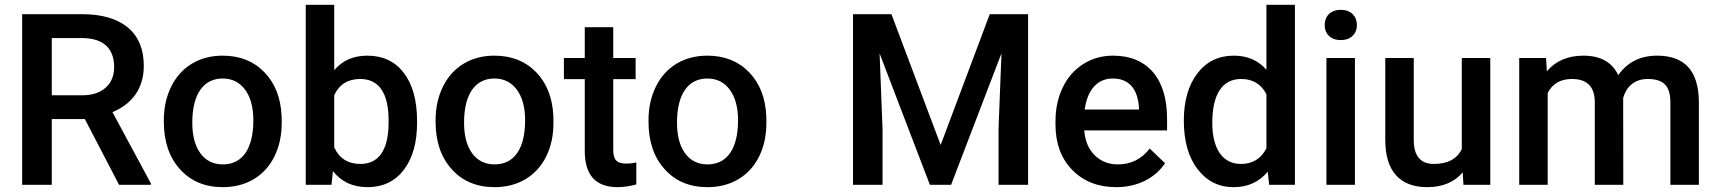

<svg xmlns="http://www.w3.org/2000/svg" viewBox="-20 -770 7160 800"><path d="M476.1 0H608.4V-6.3L448.7 -302.7C530.8 -337.4 579.1 -400.9 579.1 -496.1C579.1 -565.9 556.6 -619.1 512.2 -655.8C467.8 -692.4 404.3 -710.9 322.3 -710.9H72.3V0H195.8V-273.9H333.5ZM195.8 -611.3H326.2C412.1 -609.9 455.6 -566.9 455.6 -490.7C455.6 -454.1 443.8 -425.8 420.4 -404.8C397 -383.8 364.3 -373 322.8 -373H195.8Z M662.6 -263.2C662.6 -180.7 685.1 -114.3 730 -64.9C774.4 -15.1 834 9.8 908.7 9.8C957.5 9.8 1000.5 -1.5 1038.1 -23.9C1075.2 -46.4 1104 -78.1 1124 -119.1C1144 -160.2 1153.8 -206.5 1153.8 -258.8L1153.3 -286.6C1149.9 -362.3 1126 -423.3 1081.5 -469.2C1037.1 -515.1 979 -538.1 907.7 -538.1C859.4 -538.1 816.9 -526.9 779.8 -504.9C742.7 -482.4 713.9 -450.7 693.4 -409.2C672.9 -367.7 662.6 -320.8 662.6 -269ZM781.2 -258.8C781.2 -381.3 830.1 -442.9 907.7 -442.9C947.3 -442.9 978.5 -427.2 1001.5 -396C1024.4 -364.7 1035.6 -322.3 1035.6 -269C1035.6 -148.4 988.8 -85 908.7 -85C868.7 -85 837.4 -100.6 814.9 -131.3C792.5 -162.1 781.2 -204.6 781.2 -258.8Z M1717.8 -265.6C1717.8 -351.6 1699.2 -418.5 1662.6 -466.3C1626 -514.2 1575.2 -538.1 1510.7 -538.1C1452.6 -538.1 1406.7 -518.1 1372.6 -477.5V-750H1253.9V0H1361.3L1367.2 -57.1C1401.9 -12.7 1449.7 9.8 1511.7 9.8C1575.7 9.8 1626.5 -14.6 1663.1 -63C1699.7 -111.3 1717.8 -176.8 1717.8 -258.8ZM1599.1 -253.9C1597.7 -142.1 1556.2 -86.9 1481.9 -86.9C1430.2 -86.9 1393.6 -109.9 1372.6 -155.8V-373.5C1393.6 -418.5 1429.7 -440.9 1481 -440.9C1557.6 -440.9 1599.1 -383.8 1599.1 -269Z M1794.9 -263.2C1794.9 -180.7 1817.4 -114.3 1862.3 -64.9C1906.7 -15.1 1966.3 9.8 2041 9.8C2089.8 9.8 2132.8 -1.5 2170.4 -23.9C2207.5 -46.4 2236.3 -78.1 2256.3 -119.1C2276.4 -160.2 2286.1 -206.5 2286.1 -258.8L2285.6 -286.6C2282.2 -362.3 2258.3 -423.3 2213.9 -469.2C2169.4 -515.1 2111.3 -538.1 2040 -538.1C1991.7 -538.1 1949.2 -526.9 1912.1 -504.9C1875 -482.4 1846.2 -450.7 1825.7 -409.2C1805.2 -367.7 1794.9 -320.8 1794.9 -269ZM1913.6 -258.8C1913.6 -381.3 1962.4 -442.9 2040 -442.9C2079.6 -442.9 2110.8 -427.2 2133.8 -396C2156.7 -364.7 2168 -322.3 2168 -269C2168 -148.4 2121.1 -85 2041 -85C2001 -85 1969.7 -100.6 1947.3 -131.3C1924.8 -162.1 1913.6 -204.6 1913.6 -258.8Z M2416.5 -656.7V-528.3H2329.6V-440.4H2416.5V-141.1C2416.5 -40.5 2461.9 9.8 2553.2 9.8C2578.1 9.8 2604.5 5.9 2631.3 -1.5V-93.3C2617.2 -89.8 2603.5 -88.4 2589.8 -88.4C2548.8 -88.4 2535.2 -105 2535.2 -145.5V-440.4H2628.4V-528.3H2535.2V-656.7Z M2682.1 -263.2C2682.1 -180.7 2704.6 -114.3 2749.5 -64.9C2793.9 -15.1 2853.5 9.8 2928.2 9.8C2977.1 9.8 3020 -1.5 3057.6 -23.9C3094.7 -46.4 3123.5 -78.1 3143.6 -119.1C3163.6 -160.2 3173.3 -206.5 3173.3 -258.8L3172.9 -286.6C3169.4 -362.3 3145.5 -423.3 3101.1 -469.2C3056.6 -515.1 2998.5 -538.1 2927.2 -538.1C2878.9 -538.1 2836.4 -526.9 2799.3 -504.9C2762.2 -482.4 2733.4 -450.7 2712.9 -409.2C2692.4 -367.7 2682.1 -320.8 2682.1 -269ZM2800.8 -258.8C2800.8 -381.3 2849.6 -442.9 2927.2 -442.9C2966.8 -442.9 2998 -427.2 3021 -396C3043.9 -364.7 3055.2 -322.3 3055.2 -269C3055.2 -148.4 3008.3 -85 2928.2 -85C2888.2 -85 2856.9 -100.6 2834.5 -131.3C2812 -162.1 2800.8 -204.6 2800.8 -258.8Z M3534.2 -710.9V0H3657.2V-234.4L3645 -547.4L3854.5 0H3942.9L4152.8 -547.9L4140.6 -234.4V0H4263.7V-710.9H4104L3899.4 -166L3694.3 -710.9Z M4630.9 9.8C4718.8 9.8 4792 -26.9 4834.5 -89.8L4770.5 -150.9C4736.3 -106.9 4691.9 -85 4637.7 -85C4599.1 -85 4566.9 -97.7 4541.5 -123C4515.6 -148.4 4501 -183.1 4497.6 -226.6H4842.8V-274.4C4842.8 -358.4 4823.2 -423.3 4784.2 -469.2C4744.6 -515.1 4689 -538.1 4617.2 -538.1C4571.8 -538.1 4530.8 -526.4 4494.1 -503.4C4457.5 -480.5 4428.7 -448.2 4408.7 -406.7C4388.2 -365.2 4377.9 -317.9 4377.9 -265.1V-250.5C4377.9 -171.9 4401.4 -108.9 4448.2 -61.5C4494.6 -14.2 4555.7 9.8 4630.9 9.8ZM4616.7 -442.9C4682.6 -442.9 4720.2 -401.9 4725.6 -322.3V-313.5H4499.5C4510.7 -395 4551.8 -442.9 4616.7 -442.9Z M4912.6 -268.1C4912.6 -182.6 4931.6 -114.7 4970.2 -64.9C5008.3 -15.1 5058.1 9.8 5120.1 9.8C5179.2 9.8 5226.6 -11.7 5262.2 -54.7L5268.1 0H5375.5V-750H5256.8V-479.5C5222.2 -518.6 5177.2 -538.1 5121.1 -538.1C5057.6 -538.1 5006.8 -513.7 4969.2 -464.4C4931.6 -415 4912.6 -349.6 4912.6 -268.1ZM5031.2 -257.8C5031.2 -380.4 5074.7 -440.9 5151.4 -440.9C5199.7 -440.9 5234.9 -419.9 5256.8 -377.4V-151.9C5234.4 -108.4 5198.7 -86.9 5150.4 -86.9C5074.2 -86.9 5031.2 -150.4 5031.2 -257.8Z M5499.5 -665.5C5499.5 -629.9 5523.4 -603 5566.4 -603C5609.4 -603 5633.8 -629.9 5633.8 -665.5C5633.8 -702.1 5609.4 -729 5566.4 -729C5523.4 -729 5499.5 -702.1 5499.5 -665.5ZM5625.5 -528.3H5506.8V0H5625.5Z M6077.6 0H6189.5V-528.3H6070.8V-148.9C6050.8 -107.4 6011.7 -86.9 5954.1 -86.9C5898.4 -86.9 5870.6 -120.6 5870.6 -187.5V-528.3H5752V-186C5752 -59.1 5811.5 9.8 5926.3 9.8C5990.2 9.8 6040 -10.7 6074.7 -51.8Z M6310.1 -528.3V0H6428.7V-382.8C6448.7 -421.4 6482.4 -440.9 6529.8 -440.9C6591.8 -440.9 6623.5 -409.7 6625 -347.7V0H6743.7L6743.2 -362.3C6756.8 -409.2 6791 -440.9 6845.2 -440.9C6913.1 -440.9 6939.9 -410.6 6939.9 -343.8V0H7058.6V-347.2C7057.1 -472.7 7001.5 -538.1 6884.8 -538.1C6814.9 -538.1 6761.2 -511.2 6722.7 -457C6696.8 -511.2 6648.4 -538.1 6577.6 -538.1C6513.2 -538.1 6462.4 -516.6 6425.3 -473.1L6421.9 -528.3Z"/></svg>

Font: Roboto Medium
Style: Regular
Weight: 500
Designer: Google
Version: Version 2.137; 2017